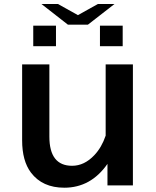

<svg xmlns="http://www.w3.org/2000/svg" viewBox="-20 -879 760 936"><path d="M87.9 -564.9H220.7V-212.9Q220.7 -70.8 331.5 -70.8Q391.1 -70.8 439.9 -122.6Q475.6 -160.2 495.1 -217.8V-564.9H627.9V24.9H503.9V-80.1Q422.9 36.1 293.5 36.1Q186.5 36.1 130.9 -37.6Q87.9 -94.7 87.9 -194.8ZM311 -758.8 182.1 -859.4H262.7L359.9 -805.2L457 -859.4H538.1L408.7 -758.8ZM142.1 -753.9H252.9V-653.8H142.1ZM467.3 -753.9H578.1V-653.8H467.3Z"/></svg>

Font: FORM UDPGothic
Style: Bold
Weight: 700
Foundry: Pronama LLC
Version: Version 1.051